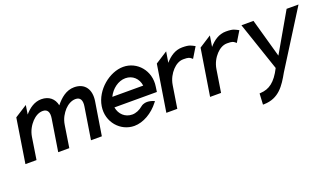

<svg xmlns="http://www.w3.org/2000/svg" viewBox="-64 -895 2628 1530"><g transform="rotate(-20 1250.0 -130.0)"><path d="M20 0H114L143 -186C151 -237 176 -277 202 -305C226 -330 257 -351 294 -351C335 -351 349 -320 341 -271L298 0H392L421 -186C429 -239 453 -276 479 -305C503 -330 535 -351 572 -351C613 -351 627 -320 619 -271L576 0H668L713 -281C728 -376 685 -443 593 -443C526 -443 475 -399 434 -348C422 -407 379 -443 315 -443C256 -443 210 -409 172 -365L184 -442L79 -375Z M749 -226C728 -95 825 11 941 11C1017 11 1099 -37 1154 -109L1162 -119L1152 -123C1151 -123 1091 -152 1047 -117C1020 -94 988 -80 956 -80C896 -80 851 -122 841 -182H1201L1207 -224C1228 -356 1133 -462 1016 -462C900 -462 770 -357 749 -226ZM854 -267C883 -327 941 -371 1002 -371C1063 -371 1108 -328 1116 -267Z M1215 0H1308L1338 -190C1346 -241 1370 -281 1396 -309C1420 -334 1450 -355 1488 -355C1532 -355 1539 -350 1554 -338L1562 -331L1616 -420C1585 -435 1576 -447 1511 -447C1451 -447 1404 -413 1366 -369L1381 -461L1278 -395Z M1586 0H1679L1709 -190C1717 -241 1741 -281 1767 -309C1791 -334 1821 -355 1859 -355C1903 -355 1910 -350 1925 -338L1933 -331L1987 -420C1956 -435 1947 -447 1882 -447C1822 -447 1775 -413 1737 -369L1752 -461L1649 -395Z M2016 -451 2156 -38C2103 67 2048 104 1976 108L1966 109L1961 202H1971C2098 199 2152 112 2205 18L2500 -451H2399L2210 -123L2118 -451Z"/></g></svg>

Font: Charger Sport
Style: BdNrwObl
Weight: 700
Designer: Jasper
Foundry: Cannot Into Space Fonts
Version: Version 1.1